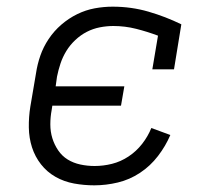

<svg xmlns="http://www.w3.org/2000/svg" viewBox="-20 -548 640 576"><path d="M263 8Q232 8 202 2.5Q172 -3 146.5 -17.5Q121 -32 103 -55Q85 -78 76 -106Q67 -134 66.5 -165.5Q66 -197 71 -228L88 -328Q92 -355 101 -381Q110 -407 126 -431Q142 -455 164 -474Q186 -493 211.5 -505.5Q237 -518 264 -523Q291 -528 318 -528Q374 -528 425.5 -513Q477 -498 524 -475L502 -340H437L454 -441Q422 -453 388.5 -461.5Q355 -470 320 -470Q300 -470 279.5 -466Q259 -462 240.5 -452.5Q222 -443 206 -428Q190 -413 179 -395Q168 -377 161.5 -357.5Q155 -338 151 -318L147 -289H353L343 -231H137L135 -218Q131 -197 131 -175Q131 -153 137 -133.5Q143 -114 154.5 -97Q166 -80 183 -69.5Q200 -59 221 -54.5Q242 -50 264 -50Q290 -50 316 -56.5Q342 -63 365.5 -78.5Q389 -94 406.5 -116.5Q424 -139 434 -164L491 -143Q477 -110 454 -80Q431 -50 400 -29.5Q369 -9 333.5 -0.5Q298 8 263 8Z"/></svg>

Font: Iosevka Etoile Light
Style: Italic
Weight: 300
Italic angle: -9°
Designer: Belleve Invis
Foundry: Belleve Invis
Version: Version 22.1.2; ttfautohint (v1.8.4)